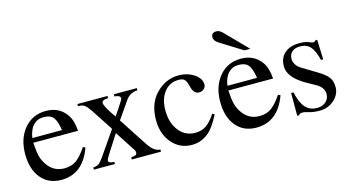

<svg xmlns="http://www.w3.org/2000/svg" viewBox="-76 -972 2329 1277"><g transform="rotate(-15 1088.0 -334.0)"><path d="M408 -164 424 -157Q364 10 215 10Q127 10 76 -51.5Q25 -113 25 -217Q25 -324 82 -392Q139 -460 232 -460Q322 -460 371 -391Q400 -351 405 -277H97Q101 -214 109.5 -181Q118 -148 143 -114Q185 -59 254 -59Q303 -59 336.5 -83Q370 -107 408 -164ZM99 -309H303Q294 -372 273.5 -398Q253 -424 205 -424Q163 -424 135 -394.5Q107 -365 99 -309Z M902 0H701V-15Q726 -17 733.5 -21.5Q741 -26 741 -39Q741 -48 735 -57L644 -197L565 -74Q545 -43 545 -33Q545 -15 585 -15V0H440V-15Q465 -17 478.5 -26.5Q492 -36 513 -66L627 -231L533 -375Q510 -410 494 -422.5Q478 -435 456 -435H447V-450H654V-435Q611 -434 611 -413Q611 -392 657 -324Q670 -306 671 -304Q676 -310 701 -348Q706 -357 713 -367Q720 -377 723.5 -383Q727 -389 731 -395Q735 -401 736.5 -405.5Q738 -410 738 -413Q738 -432 698 -435V-450H856V-435Q805 -433 775 -391L692 -271L820 -75Q859 -15 902 -15Z M1297 -156 1311 -147Q1268 -63 1229 -32Q1178 10 1114 10Q1031 10 977.5 -52.5Q924 -115 924 -212Q924 -339 1008 -409Q1070 -460 1143 -460Q1206 -460 1251.5 -429.5Q1297 -399 1297 -357Q1297 -340 1283 -327.5Q1269 -315 1250 -315Q1215 -315 1202 -361L1196 -383Q1188 -411 1176 -421Q1164 -431 1137 -431Q1076 -431 1038.5 -383Q1001 -335 1001 -257Q1001 -171 1044 -116.5Q1087 -62 1156 -62Q1199 -62 1230 -82.5Q1261 -103 1297 -156Z M1653 -507H1613L1459 -603Q1429 -622 1429 -646Q1429 -678 1465 -678Q1486 -678 1508 -655ZM1751 -164 1767 -157Q1707 10 1558 10Q1470 10 1419 -51.5Q1368 -113 1368 -217Q1368 -324 1425 -392Q1482 -460 1575 -460Q1665 -460 1714 -391Q1743 -351 1748 -277H1440Q1444 -214 1452.5 -181Q1461 -148 1486 -114Q1528 -59 1597 -59Q1646 -59 1679.5 -83Q1713 -107 1751 -164ZM1442 -309H1646Q1637 -372 1616.5 -398Q1596 -424 1548 -424Q1506 -424 1478 -394.5Q1450 -365 1442 -309Z M1943 -301 2047 -238Q2097 -208 2116 -182Q2135 -156 2135 -115Q2135 -65 2093.5 -27.5Q2052 10 1995 10Q1948 10 1922 1Q1895 -8 1876 -8Q1859 -8 1852 4H1839V-153H1855Q1871 -80 1901 -46Q1931 -12 1982 -12Q2019 -12 2042 -33Q2065 -54 2065 -86Q2065 -132 2012 -161L1958 -191Q1838 -258 1838 -336Q1838 -394 1875.5 -426.5Q1913 -459 1976 -459Q2020 -459 2043 -448Q2061 -440 2071 -440Q2078 -440 2087 -450H2098L2103 -314H2088Q2071 -382 2045.5 -409.5Q2020 -437 1975 -437Q1941 -437 1920.5 -420Q1900 -403 1900 -369Q1900 -352 1911.5 -332.5Q1923 -313 1943 -301Z"/></g></svg>

Font: STIX Math
Style: Regular
Weight: 400
Designer: MicroPress Inc., with final additions and corrections provided by Coen Hoffman, Elsevier (retired)
Version: Version 1.1.1